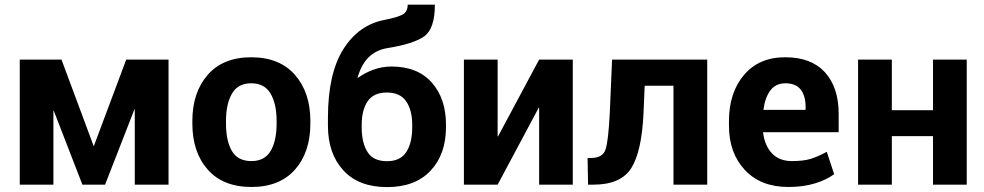

<svg xmlns="http://www.w3.org/2000/svg" viewBox="-20 -780 4158 811"><path d="M376 -162.1 513.2 -528.3H691.9V0H549.3V-318.4H547.9L423.8 0H328.1L207 -312.5H205.6V0H63.5V-528.3H239.7Z M792.5 -269Q792.5 -389.6 857.4 -463.9Q922.4 -538.1 1041 -538.1Q1160.6 -538.1 1225.8 -463.9Q1291 -389.6 1291 -269V-258.8Q1291 -137.2 1226.1 -63.7Q1161.1 9.8 1042 9.8Q922.4 9.8 857.4 -63.7Q792.5 -137.2 792.5 -258.8ZM934.6 -258.8Q934.6 -185.1 959.5 -142.3Q984.4 -99.6 1042 -99.6Q1098.1 -99.6 1123.3 -142.6Q1148.4 -185.5 1148.4 -258.8V-269Q1148.4 -340.8 1123 -384.5Q1097.7 -428.2 1041 -428.2Q984.9 -428.2 959.7 -384.3Q934.6 -340.3 934.6 -269Z M1633.8 -499Q1743.7 -499 1803.7 -431.4Q1863.8 -363.8 1863.8 -252.9V-242.7Q1863.8 -128.4 1798.8 -59.1Q1733.9 10.3 1614.7 10.3Q1495.1 10.3 1430.2 -60.5Q1365.2 -131.3 1365.2 -249V-259.3V-265.1V-284.7Q1365.7 -470.2 1430.4 -572.5Q1495.1 -674.8 1603.5 -695.8Q1658.7 -706.5 1680.4 -718.5Q1702.1 -730.5 1702.1 -760.3H1816.9Q1816.9 -658.2 1771.5 -626.2Q1726.1 -594.2 1615.7 -576.7Q1567.4 -568.4 1536.6 -537.6Q1505.9 -506.8 1490.2 -451.7L1491.7 -451.2Q1523.4 -473.6 1559.1 -486.3Q1594.7 -499 1633.8 -499ZM1613.8 -389.2Q1557.6 -389.2 1532.7 -351.8Q1507.8 -314.5 1507.8 -252.9V-242.7Q1507.8 -176.3 1532.5 -137.7Q1557.1 -99.1 1614.7 -99.1Q1670.9 -99.1 1696 -137.7Q1721.2 -176.3 1721.2 -242.7V-252.9Q1721.2 -314.5 1695.8 -351.8Q1670.4 -389.2 1613.8 -389.2Z M2257.3 -528.3H2399.4V0H2257.3V-325.2L2255.9 -325.7L2082 0H1939.5V-528.3H2082V-204.1L2083.5 -203.6Z M2967.3 -528.3V0H2824.7V-418H2703.1L2698.2 -303.2Q2690.9 -140.6 2646.7 -70.3Q2602.5 0 2486.3 0H2463.9L2461.9 -112.3L2477.1 -112.8Q2525.9 -112.8 2537.8 -148.7Q2549.8 -184.6 2555.7 -303.2L2565.4 -528.3Z M3310.1 9.8Q3193.4 9.8 3126.2 -62Q3059.1 -133.8 3059.1 -249V-268.6Q3059.1 -388.7 3122.8 -463.6Q3186.5 -538.6 3297.4 -538.1Q3406.7 -538.1 3464.6 -474.6Q3522.5 -411.1 3522.5 -299.3V-221.7H3203.1Q3209.5 -166 3240.2 -132.8Q3271 -99.6 3325.2 -99.6Q3373.5 -99.6 3404.1 -108.9Q3434.6 -118.2 3472.2 -138.7L3503.4 -44.4Q3471.7 -20.5 3422.4 -5.4Q3373 9.8 3310.1 9.8ZM3297.4 -428.2Q3256.8 -428.2 3234.1 -398.2Q3211.4 -368.2 3204.6 -315.9H3382.8V-328.6Q3382.8 -375 3362.1 -401.6Q3341.3 -428.2 3297.4 -428.2Z M4063.5 0H3920.9V-205.1H3747.1V0H3604.5V-528.3H3747.1V-314.5H3920.9V-528.3H4063.5Z"/></svg>

Font: Roboto Web
Style: Bold
Weight: 700
Designer: Google
Version: Version 1.200310; 2013